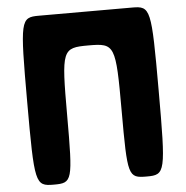

<svg xmlns="http://www.w3.org/2000/svg" viewBox="-56 -880 904 934"><g transform="rotate(-5 396.0 -412.5)"><path d="M396 -660C525 -660 529 -651 529 -330C529 -9 532 0 623 0C714 0 717 -12 717 -413C717 -813 714 -825 623 -825H529H263H169C78 -825 75 -813 75 -413C75 -12 78 0 169 0C260 0 263 -9 263 -330C263 -651 267 -660 396 -660Z"/></g></svg>

Font: Hussar Print
Style: Bold
Weight: 700
Foundry: Cannot Into Space Fonts
Version: Version 2.00